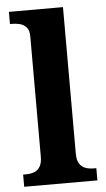

<svg xmlns="http://www.w3.org/2000/svg" viewBox="-54 -796 460 831"><g transform="rotate(-5 176.0 -380.0)"><path d="M17 0V-53H29Q50 -53 65.5 -59Q81 -65 90.5 -80.5Q100 -96 100 -124V-646Q100 -673 88 -686Q76 -699 59.5 -703Q43 -707 29 -707H17V-760H252V-124Q252 -96 261.5 -80.5Q271 -65 287.5 -59Q304 -53 323 -53H335V0Z"/></g></svg>

Font: Noto Serif Hebrew
Style: Bold
Weight: 700
Version: Version 2.003